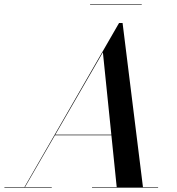

<svg xmlns="http://www.w3.org/2000/svg" viewBox="-66 -872 824 892"><path d="M46 0 487 -765H503.5L598.5 0H476.5L412 -629L48.5 0ZM-45.5 0V-2.5H174.5V0ZM361.5 0V-2.5H668.5V0ZM188.5 -243.5V-246.5H514.5V-243.5ZM352.5 -850V-852.5H592.5V-850Z"/></svg>

Font: Bodoni Moda 72pt Medium
Style: Italic
Weight: 500
Italic angle: -13°
Designer: Owen Earl
Foundry: indestructible type
Version: Version 2.004